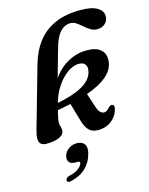

<svg xmlns="http://www.w3.org/2000/svg" viewBox="-142 -807 902 1164"><g transform="rotate(-15 309.0 -224.5)"><path d="M222.5 -285Q225.5 -302 231.2 -325.2Q237 -348.5 245.8 -379.2Q254.5 -410 265.2 -448.2Q276 -486.5 289.5 -533Q301.5 -577 318 -604.5Q334.5 -632 355.2 -645Q376 -658 400 -658Q418.5 -658 435.8 -646.2Q453 -634.5 470.5 -619Q488 -603.5 507 -591.8Q526 -580 548 -580Q581 -580 599.5 -598.8Q618 -617.5 618 -644.5Q618 -677.5 583 -698.2Q548 -719 478.5 -719Q387 -719 320.2 -690.2Q253.5 -661.5 209.8 -605.8Q166 -550 142.5 -468L33 -82.5Q24.5 -53 24.8 -32Q25 -11 36.5 0Q48 11 72.5 11Q107.5 11 132.5 4.2Q157.5 -2.5 170.8 -14.8Q184 -27 184 -43.5Q184 -58.5 180 -69Q176 -79.5 176 -94Q176 -102 177.8 -113Q179.5 -124 185 -145.8Q190.5 -167.5 200.5 -207Q212.5 -252 233.8 -289.2Q255 -326.5 281.5 -353.2Q308 -380 336 -394Q364 -408 389.5 -406.5Q413.5 -405 424.5 -390.5Q435.5 -376 431 -351Q425.5 -318 398 -290.5Q370.5 -263 314.8 -241.5Q259 -220 168 -204L168.5 -164.5Q298.5 -185.5 384 -215.8Q469.5 -246 513.8 -284.8Q558 -323.5 563.5 -370Q570 -418.5 542.2 -445.2Q514.5 -472 459.5 -473Q415 -474.5 374.8 -460.8Q334.5 -447 300.5 -421Q266.5 -395 241 -358Q215.5 -321 201.5 -276.5ZM269 -200 306 -72.5Q318 -30 337.8 -9.5Q357.5 11 394.5 12Q427.5 12.5 454.5 0.2Q481.5 -12 500.2 -34.5Q519 -57 526 -86.5Q529 -99.5 526 -105.8Q523 -112 516.5 -114Q511 -115 505.2 -112.8Q499.5 -110.5 491 -102Q484.5 -94 476 -87.8Q467.5 -81.5 457 -82Q444 -83 433.2 -93.8Q422.5 -104.5 414 -131.5L382.5 -227.5ZM211.5 166Q182.5 166 171.8 151Q161 136 167 113.5Q174 87.5 197.2 71.2Q220.5 55 248.5 55Q280.5 55 295.5 75.2Q310.5 95.5 299.5 136Q286 187 250.5 220.8Q215 254.5 155 268.5Q143 271 137 267.8Q131 264.5 131 256.5Q131.5 249.5 136.8 243.5Q142 237.5 153.5 235Q180.5 229 198.5 219.5Q216.5 210 226.2 199Q236 188 238.5 177.5Q241.5 166 228 166Z"/></g></svg>

Font: Fraunces SemiBold
Style: Italic
Weight: 600
Italic angle: -16°
Version: Version 1.000;[b76b70a41]